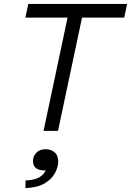

<svg xmlns="http://www.w3.org/2000/svg" viewBox="-20 -670 671 983"><path d="M203 0 326 -580H110L125 -650H631L616 -580H400L277 0ZM110 293 111 254Q154 252 178 239.5Q202 227 214 203Q182 203 165.5 191.5Q149 180 149 154Q149 129 166.5 111.5Q184 94 214 94Q240 94 259 109.5Q278 125 278 157Q278 185 261.5 216Q245 247 208 269Q171 291 110 293Z"/></svg>

Font: Sometype Mono
Style: Italic
Weight: 400
Italic angle: -12°
Monospace: yes
Designer: Ryoichi Tsunekawa
Foundry: Dharma Type
Version: Version 1.000; ttfautohint (v1.8.3)